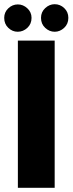

<svg xmlns="http://www.w3.org/2000/svg" viewBox="-44 -893 345 913"><path d="M41 -700H216V0H41ZM40 -742Q15 -742 -4.5 -760.5Q-24 -779 -24 -808Q-24 -835 -4.5 -853.5Q15 -872 41 -872Q66 -872 86 -853.5Q106 -835 106 -808Q106 -779 86 -760.5Q66 -742 40 -742ZM216 -742Q191 -742 171 -760.5Q151 -779 151 -808Q151 -836 171 -854.5Q191 -873 216 -873Q242 -873 261.5 -854.5Q281 -836 281 -808Q281 -779 261 -760.5Q241 -742 216 -742Z"/></svg>

Font: Phudu Light ExtraBold
Style: Regular
Weight: 800
Version: Version 1.005;gftools[0.9.23]